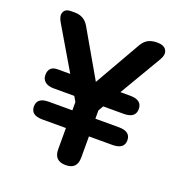

<svg xmlns="http://www.w3.org/2000/svg" viewBox="-127 -809 862 917"><g transform="rotate(20 304.0 -350.0)"><path d="M306 0Q247 0 247 -59V-167H127Q68 -167 68 -212Q68 -257 127 -257H247V-299L232 -325H127Q99 -325 83.5 -337.5Q68 -350 68 -371Q68 -417 114 -417H178L53 -629Q34 -659 42 -679.5Q50 -700 79 -700H99Q146 -700 170 -659L306 -423L441 -659Q455 -682 473.5 -691Q492 -700 518 -700Q553 -700 564.5 -679.5Q576 -659 558 -629L433 -417H483Q543 -417 543 -371Q543 -325 483 -325H379L364 -299V-257H483Q543 -257 543 -212Q543 -167 483 -167H364V-59Q364 0 306 0Z"/></g></svg>

Font: Zen Maru Gothic
Style: Bold
Weight: 700
Designer: Yoshimichi Ohira
Foundry: Positype
Version: Version 1.001